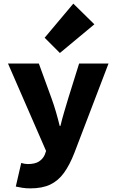

<svg xmlns="http://www.w3.org/2000/svg" viewBox="-20 -850 640 1058"><path d="M147 188Q124 188 104 185Q84 182 67 178L97 48Q107 51 116 52.5Q125 54 133 54Q173 54 194.5 40Q216 26 226 4L234 -18L24 -500H194L264 -308Q277 -272 288 -234.5Q299 -197 309 -156H313Q322 -194 333.5 -232.5Q345 -271 356 -308L416 -500H578L390 -8Q364 59 332.5 102.5Q301 146 257 167Q213 188 147 188ZM310 -558 226 -642 384 -830 500 -716Z"/></svg>

Font: Source Code Pro ExtraLight Black
Style: Regular
Weight: 900
Monospace: yes
Version: Version 1.018;hotconv 1.0.116;makeotfexe 2.5.65601